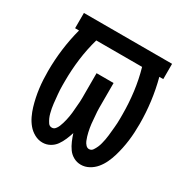

<svg xmlns="http://www.w3.org/2000/svg" viewBox="-126 -637 752 762"><g transform="rotate(30 250.0 -256.0)"><path d="M162 8Q143 8 125.5 -1.5Q108 -11 95.5 -26Q83 -41 74.5 -59Q66 -77 60.5 -95.5Q55 -114 51 -133Q47 -152 44.5 -171.5Q42 -191 41 -210.5Q40 -230 40 -249Q40 -300 46.5 -350.5Q53 -401 66 -450H48V-520H452V-450H434Q447 -401 453.5 -350.5Q460 -300 460 -249Q460 -230 459 -210.5Q458 -191 455.5 -171.5Q453 -152 449 -133Q445 -114 439.5 -95.5Q434 -77 425.5 -59Q417 -41 404.5 -26Q392 -11 374.5 -1.5Q357 8 338 8Q320 8 304.5 -0.5Q289 -9 279 -23Q269 -37 262 -53.5Q255 -70 250 -86Q245 -70 238 -53.5Q231 -37 221 -23Q211 -9 195.5 -0.5Q180 8 162 8ZM165 -62Q174 -62 180 -69Q186 -76 189.5 -84.5Q193 -93 195.5 -101.5Q198 -110 200 -118.5Q202 -127 203.5 -136Q205 -145 206 -153.5Q207 -162 207.5 -171Q208 -180 209 -189Q210 -198 210.5 -207Q211 -216 211 -224.5Q211 -233 211 -242Q211 -251 211 -260V-338H289V-260Q289 -251 289 -242Q289 -233 289 -224.5Q289 -216 289.5 -207Q290 -198 291 -189Q292 -180 292.5 -171Q293 -162 294 -153.5Q295 -145 296.5 -136Q298 -127 300 -118.5Q302 -110 304.5 -101.5Q307 -93 310.5 -84.5Q314 -76 320.5 -69Q327 -62 335 -62Q346 -62 352 -71Q358 -80 362 -89Q366 -98 368.5 -108Q371 -118 373 -128Q375 -138 376 -148Q377 -158 378 -168Q379 -178 380 -188Q381 -198 381.5 -208Q382 -218 382 -228Q382 -238 382 -248Q382 -299 375.5 -350Q369 -401 355 -450H145Q131 -401 124.5 -350Q118 -299 118 -248Q118 -238 118 -228Q118 -218 118.5 -208Q119 -198 120 -188Q121 -178 122 -168Q123 -158 124 -148Q125 -138 127 -128Q129 -118 131.5 -108Q134 -98 138 -89Q142 -80 148 -71Q154 -62 165 -62Z"/></g></svg>

Font: Iosevka Term SS14
Style: Regular
Weight: 400
Monospace: yes
Designer: Belleve Invis
Foundry: Belleve Invis
Version: Version 24.1.1; ttfautohint (v1.8.4)